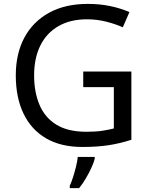

<svg xmlns="http://www.w3.org/2000/svg" viewBox="-20 -744 768 985"><path d="M407 -377H654V-27Q596 -8 537 1Q478 10 403 10Q292 10 216 -34.5Q140 -79 100.5 -161.5Q61 -244 61 -357Q61 -469 105 -551Q149 -633 231.5 -678.5Q314 -724 431 -724Q491 -724 544.5 -713Q598 -702 644 -682L610 -604Q572 -621 524.5 -633Q477 -645 426 -645Q341 -645 280 -610Q219 -575 187 -510.5Q155 -446 155 -357Q155 -272 182.5 -206.5Q210 -141 269 -104.5Q328 -68 424 -68Q471 -68 504 -73Q537 -78 564 -85V-297H407ZM466 70Q462 88 449.5 115.5Q437 143 420.5 171Q404 199 386 221H338V209Q346 192 354.5 165.5Q363 139 370 110.5Q377 82 379 61H466Z"/></svg>

Font: Noto Sans Hebrew
Style: Regular
Weight: 400
Designer: Monotype Design Team
Foundry: Monotype Imaging Inc.
Version: Version 2.003;January 10, 2023;FontCreator 14.0.0.2877 64-bi